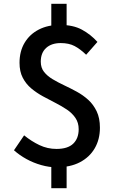

<svg xmlns="http://www.w3.org/2000/svg" viewBox="-20 -860 610 1003"><path d="M275 14Q237 14 196 2.5Q155 -9 118.5 -29Q82 -49 53 -75L106 -153Q144 -122 186 -102Q228 -82 275 -82Q334 -82 362.5 -109.5Q391 -137 391 -185Q391 -219 374 -244Q357 -269 329.5 -287.5Q302 -306 269.5 -322.5Q237 -339 204 -357Q171 -375 143.5 -398Q116 -421 99 -453.5Q82 -486 82 -532Q82 -592 108.5 -636.5Q135 -681 182.5 -705.5Q230 -730 293 -730Q362 -730 408 -705Q454 -680 489 -641L430 -574Q399 -604 369.5 -619.5Q340 -635 297 -635Q249 -635 221 -609.5Q193 -584 193 -538Q193 -506 210 -484.5Q227 -463 254.5 -446.5Q282 -430 315 -414.5Q348 -399 381 -381Q414 -363 441 -338.5Q468 -314 485 -278.5Q502 -243 502 -193Q502 -132 475 -85.5Q448 -39 397.5 -12.5Q347 14 275 14ZM248 123V-30H328V123ZM248 -690V-840H328V-690Z"/></svg>

Font: Noto Sans KR Medium
Style: Regular
Weight: 500
Designer: Ryoko NISHIZUKA  (kana, bopomofo & ideographs); Paul D. Hunt (Latin, Greek & Cyrillic); Sandoll Communications , Soo-you
Foundry: Adobe
Version: Version 2.004-H2;hotconv 1.0.118;makeotfexe 2.5.65603